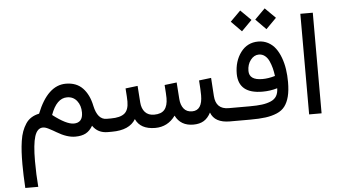

<svg xmlns="http://www.w3.org/2000/svg" viewBox="-63 -835 2244 1267"><g transform="rotate(-5 1059.0 -201.5)"><path d="M54.7 319.8Q49.3 230 49.3 162.6Q49.3 116.7 51.3 81.1Q53.2 45.4 58.6 9Q64 -27.3 74 -54.2Q84 -81.1 98.9 -103.8Q113.8 -126.5 136.2 -140.6Q158.7 -154.8 188 -160.6Q260.3 -342.3 380.9 -342.3Q451.2 -342.3 492.7 -298.8Q534.2 -255.4 549.3 -180.7Q569.3 -87.9 628.9 -87.9H642.6V0H628.9Q563.5 0 529.3 -50.8Q510.3 -18.1 482.9 -3.4Q455.6 11.2 413.1 11.2Q358.4 11.2 292 -28.8Q273.9 -40 241.7 -56.6Q220.7 -67.4 204.6 -67.4Q167 -66.9 150.4 -14.4Q133.8 38.1 133.8 148.9Q133.8 238.8 140.6 319.8ZM272.9 -144.5Q361.8 -75.7 411.1 -75.7Q470.7 -76.2 470.7 -144Q470.7 -190.4 446.3 -221.2Q421.9 -252 380.9 -252Q311.5 -252 272.9 -144.5Z M814.5 -69.8Q772.9 0 656.7 0H623V-87.9H657.7Q719.2 -87.9 747.6 -110.8Q775.9 -133.8 775.9 -189.9Q775.9 -214.8 771 -276.9L851.6 -286.6L859.4 -176.3Q862.3 -135.7 883.8 -111.8Q905.3 -87.9 944.3 -87.9Q991.7 -87.9 1013.2 -113.5Q1034.7 -139.2 1034.7 -189.9Q1034.7 -213.4 1029.8 -276.9L1110.4 -286.6L1118.2 -176.3Q1121.1 -136.2 1140.4 -112.1Q1159.7 -87.9 1195.8 -87.9Q1263.7 -87.9 1263.7 -189Q1263.7 -221.7 1258.8 -287.1L1339.4 -296.9L1347.2 -176.3Q1353 -87.9 1437.5 -87.9H1452.1V0H1438.5Q1337.4 0 1312 -69.8Q1293.5 -33.7 1265.6 -16.8Q1237.8 0 1196.3 0Q1112.3 0 1077.6 -69.8Q1027.3 0 943.4 0Q845.7 -0.5 814.5 -69.8Z M1663.1 -654.8 1731.4 -723.1 1800.3 -654.8 1731.4 -585.4ZM1501 -654.8 1569.3 -723.1 1638.2 -654.8 1569.3 -585.4ZM1768.1 -190.9Q1721.7 -176.8 1669.9 -176.8Q1511.7 -176.8 1510.3 -308.1Q1510.3 -392.6 1553.7 -450.7Q1597.2 -508.8 1669.9 -508.8Q1705.6 -508.8 1734.9 -493.2Q1764.2 -477.5 1783.9 -450.9Q1803.7 -424.3 1817.1 -387.9Q1830.6 -351.6 1836.7 -310.8Q1842.8 -270 1842.8 -225.6Q1842.8 -169.4 1832.8 -130.4Q1822.8 -91.3 1803.5 -65.7Q1784.2 -40 1750.5 -25.6Q1716.8 -11.2 1674.8 -5.6Q1632.8 0 1571.8 0H1432.6V-87.9H1577.1Q1626 -87.9 1658.9 -92.3Q1691.9 -96.7 1717.5 -107.7Q1743.2 -118.7 1755.4 -139.2Q1767.6 -159.7 1768.1 -190.9ZM1760.3 -272.9Q1756.8 -300.8 1750.7 -324.7Q1744.6 -348.6 1734.1 -372.1Q1723.6 -395.5 1706.3 -409.2Q1689 -422.9 1666.5 -422.9Q1634.8 -422.9 1611.8 -393.3Q1588.9 -363.8 1588.9 -321.3Q1588.9 -259.8 1676.3 -259.8Q1715.8 -259.8 1760.3 -272.9Z M1962.9 -667H2045.4V-0.5H1962.9Z"/></g></svg>

Font: Vazir WOL
Style: WOL
Weight: 400
Foundry: Based on Dejavu fonts, by Saber Rastikerdar
Version: Version 26.0.0